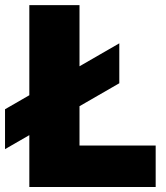

<svg xmlns="http://www.w3.org/2000/svg" viewBox="-26 -748 665 768"><path d="M91.3 0V-727.5H292V-166H596.7V0ZM-5.9 -151.4V-311L451.2 -574.7V-415Z"/></svg>

Font: Inter 24pt Black
Style: Regular
Weight: 900
Designer: Rasmus Andersson
Foundry: rsms
Version: Version 4.001;git-66647c0bb